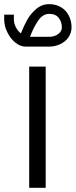

<svg xmlns="http://www.w3.org/2000/svg" viewBox="-53 -891 360 911"><path d="M85.5 0H163.8V-575H85.5ZM89.4 -716.3Q89.8 -717.4 90.7 -719.8Q106.3 -761 128.1 -793.1Q149.9 -825.2 180.6 -825.2Q211.5 -825.2 226 -805.7Q240.6 -786.2 240.6 -761.3Q240.6 -742.1 222.9 -729.2Q205.2 -716.3 179 -716.3ZM12.8 -798.3V-821.4H-33.1V-798.3Q-33.1 -768.4 -18.5 -738.4Q-3.9 -708.4 19.5 -689.1Q43 -669.8 68.9 -669.8H179Q209 -669.8 233.7 -681.9Q258.4 -693.9 272.5 -714.8Q286.5 -735.8 286.5 -761.3Q286.5 -791 273.9 -816.2Q261.4 -841.4 237.2 -856.4Q213.1 -871.3 180.4 -871.3Q145 -871.3 118.1 -847.9Q91.2 -824.4 75.1 -795.2Q59.1 -766 47.4 -735.2Q46.7 -733.8 46.3 -732.7Q33.2 -741.5 23 -760.3Q12.8 -779.2 12.8 -798.3Z"/></svg>

Font: Arad-FD-VF Thin
Style: Regular
Weight: 100
Designer: Mohammad Darvishi
Version: Version 1.010;September 21, 2024;FontCreator 15.0.0.2992 64-